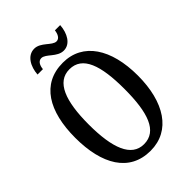

<svg xmlns="http://www.w3.org/2000/svg" viewBox="-262 -1014 1134 1134"><g transform="rotate(-45 305.5 -446.5)"><path d="M361 -771C416 -771 448 -829 452 -893H408C405 -866 393 -840 369 -840C333 -840 299 -903 245 -903C187 -903 155 -843 151 -781H196C198 -808 210 -834 235 -834C272 -834 305 -771 361 -771ZM305 10C473 10 566 -137 566 -358C566 -580 473 -725 306 -725C129 -725 44 -580 44 -359C44 -137 129 10 305 10ZM305 -45C200 -45 156 -161 156 -358C156 -555 200 -670 306 -670C415 -670 454 -555 454 -358C454 -161 415 -45 305 -45Z"/></g></svg>

Font: Noto Serif Devanagari ExtraCondensed Medium
Style: Regular
Weight: 500
Width: 2
Designer: Universal Thirst, Indian Type Foundry and the Monotype Design Team
Foundry: Monotype Imaging Inc.
Version: Version 2.004